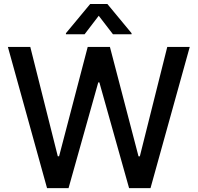

<svg xmlns="http://www.w3.org/2000/svg" viewBox="-20 -969 1018 989"><path d="M136 -727.3 277.7 -164.1H284.4L431.8 -727.3H546.2L693.5 -163.7H700.3L841.6 -727.3H957.4L755.3 0H644.9L491.8 -544.7H486.2L333.1 0H222.3L20.6 -727.3ZM319.6 -792.6V-797.9L444.6 -948.5H533L657.7 -797.9V-792.6H561.8L488.6 -887.8L415.8 -792.6Z"/></svg>

Font: Inter P Medium
Style: Regular
Weight: 500
Designer: Rasmus Andersson
Foundry: rsms
Version: Version 3.018;git-588b23468